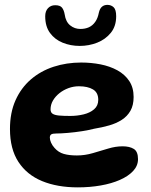

<svg xmlns="http://www.w3.org/2000/svg" viewBox="-20 -750 636 809"><path d="M308 39.5Q221.5 39.5 157.2 13Q93 -13.5 57.5 -68Q22 -122.5 22 -206.5Q22 -275.5 45.5 -327.8Q69 -380 110.2 -415.5Q151.5 -451 206 -468.8Q260.5 -486.5 322 -486.5Q364 -486.5 403.5 -478.8Q443 -471 474.5 -453.8Q506 -436.5 524.5 -408.8Q543 -381 543 -341.5Q543 -306.5 529.5 -283Q516 -259.5 492.8 -244.8Q469.5 -230 439.8 -221.5Q410 -213 376.5 -207.5Q356 -202 325.5 -197.2Q295 -192.5 265.5 -190Q236 -187.5 217 -187.5Q202 -187.5 196 -183.8Q190 -180 190 -170Q190 -161 195 -149.2Q200 -137.5 209.5 -127Q226 -108 248.8 -101.5Q271.5 -95 304 -95Q338 -95 371.2 -104.8Q404.5 -114.5 435.8 -124Q467 -133.5 496.5 -133.5Q526 -133.5 543.8 -122.5Q561.5 -111.5 561.5 -79.5Q561.5 -51.5 541 -29.5Q520.5 -7.5 485.2 8Q450 23.5 404.2 31.5Q358.5 39.5 308 39.5ZM276 -261.5Q305 -261.5 332 -268Q359 -274.5 376.5 -289.5Q394 -304.5 394 -329.5Q394 -360 371.8 -373.2Q349.5 -386.5 312.5 -386.5Q290 -386.5 268.8 -378.8Q247.5 -371 230.5 -357.5Q213.5 -344 203.2 -326.5Q193 -309 193 -289Q193 -276.5 201.5 -270.8Q210 -265 228.5 -263.2Q247 -261.5 276 -261.5ZM316 -556.5Q277.5 -556.5 244.2 -570Q211 -583.5 190.8 -611Q170.5 -638.5 170.5 -681.5Q170.5 -703 182.2 -715.5Q194 -728 212.5 -728Q233.5 -728 241.5 -717.5Q249.5 -707 252.5 -689.5Q257 -658 275.8 -643Q294.5 -628 318.5 -628Q339 -628 354.8 -635.2Q370.5 -642.5 381.2 -657.8Q392 -673 396.5 -696.5Q400.5 -714 409.8 -721.8Q419 -729.5 432.5 -729.5Q448 -729.5 458.8 -719.5Q469.5 -709.5 469.5 -681.5Q469.5 -639.5 447 -611.8Q424.5 -584 389.5 -570.2Q354.5 -556.5 316 -556.5Z"/></svg>

Font: Gluten Thin SemiBold
Style: Regular
Weight: 600
Version: Version 1.300